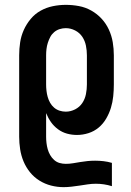

<svg xmlns="http://www.w3.org/2000/svg" viewBox="-20 -548 540 791"><path d="M242 223Q216 223 190.5 216.5Q165 210 142.5 196Q120 182 103.5 161.5Q87 141 77 117Q67 93 63 67Q59 41 59 15V-320Q59 -347 63 -373.5Q67 -400 78 -424.5Q89 -449 106.5 -470Q124 -491 147.5 -504Q171 -517 197.5 -522.5Q224 -528 251 -528Q278 -528 305 -523Q332 -518 356 -504.5Q380 -491 398.5 -471Q417 -451 428.5 -426Q440 -401 444.5 -374Q449 -347 449 -320V-200Q449 -176 446.5 -151.5Q444 -127 437 -104Q430 -81 417.5 -59.5Q405 -38 386.5 -22.5Q368 -7 344.5 0.5Q321 8 297 8Q276 8 256 2.5Q236 -3 219 -15.5Q202 -28 190 -45Q178 -62 170 -82V15Q170 28 171.5 41Q173 54 176.5 66.5Q180 79 186.5 90.5Q193 102 203 111Q213 120 225.5 123.5Q238 127 251 127Q266 127 281 124.5Q296 122 311 119.5Q326 117 341 115.5Q356 114 372 114Q389 114 406.5 116Q424 118 441 123V219Q425 214 408.5 211.5Q392 209 375 209Q358 209 341.5 211.5Q325 214 308.5 216.5Q292 219 275 221Q258 223 242 223ZM251 -88Q271 -88 289.5 -97.5Q308 -107 319 -123.5Q330 -140 334 -160Q338 -180 338 -200V-320Q338 -340 334 -360Q330 -380 319 -396.5Q308 -413 289.5 -422.5Q271 -432 251 -432Q238 -432 225.5 -428Q213 -424 203 -415.5Q193 -407 187 -395.5Q181 -384 177 -371.5Q173 -359 171.5 -346Q170 -333 170 -320V-200Q170 -187 171.5 -174Q173 -161 176.5 -148.5Q180 -136 186.5 -124.5Q193 -113 203 -104.5Q213 -96 225.5 -92Q238 -88 251 -88Z"/></svg>

Font: Iosevka SS08 Regular
Style: Bold
Weight: 700
Monospace: yes
Designer: Belleve Invis
Foundry: Belleve Invis
Version: Version 16.3.4; ttfautohint (v1.8.4)